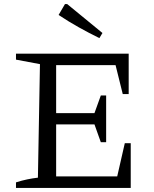

<svg xmlns="http://www.w3.org/2000/svg" viewBox="-20 -917 751 937"><path d="M589 -218H618V0H58V-27Q86 -36 112.5 -41.5Q139 -47 165 -50L175 -604L58 -626V-655H608V-458H579L544 -599H219L254 -634V-365H441L472 -451H498V-223H472L441 -310H254V-21L219 -56H552ZM465 -731Q414 -756 364 -784Q314 -812 266 -844L297 -897H308L480 -756Z"/></svg>

Font: Piazzolla Thin
Style: Regular
Weight: 400
Version: Version 2.001